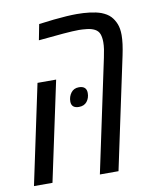

<svg xmlns="http://www.w3.org/2000/svg" viewBox="-75 -699 617 758"><g transform="rotate(-10 233.5 -320.0)"><path d="M264.2 0 359.9 -451.2Q363.8 -469.2 366 -484.1Q368.2 -499 368.2 -512.2Q368.2 -531.2 363.3 -544.7Q358.4 -558.1 344.7 -565.4Q331.5 -572.3 313 -574.2Q294.4 -576.2 281.7 -576.2Q259.3 -576.2 218.5 -572.8Q177.7 -569.3 119.1 -563.5L131.3 -626.5Q163.6 -630.9 191.7 -633.8Q219.7 -636.7 243.2 -638.2Q266.6 -639.6 284.2 -639.6Q311 -639.6 336.4 -636.5Q361.8 -633.3 380.9 -626.5Q392.1 -622.1 401.4 -616.5Q410.6 -610.8 417.5 -603.5Q429.7 -590.3 437 -572Q444.3 -553.7 444.3 -527.3Q444.3 -511.7 441.7 -491.2Q439 -470.7 434.1 -447.8L338.9 0ZM0 0 84.5 -398.9H159.2L74.2 0ZM229.5 -276.9Q214.4 -276.9 206.8 -283.7Q199.2 -290.5 199.2 -303.7Q199.2 -323.2 210.4 -338.4Q221.7 -353.5 242.2 -353.5Q257.3 -353.5 265.1 -346.4Q272.9 -339.4 272.9 -325.2Q272.9 -305.2 261.7 -291Q250.5 -276.9 229.5 -276.9Z"/></g></svg>

Font: Open Sans Condensed
Style: Italic
Weight: 400
Width: 3
Italic angle: -12°
Designer: Monotype Design Team
Foundry: Monotype Imaging Inc.
Version: Version 3.000